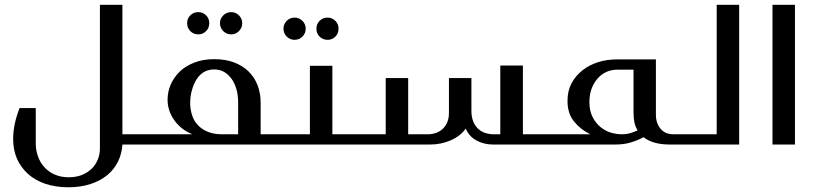

<svg xmlns="http://www.w3.org/2000/svg" viewBox="-20 -606 3423 805"><path d="M129.9 -152.8V-3.9Q129.9 22.5 138.7 48.3Q147.5 74.2 164.6 93.3Q182.6 113.8 207.5 125Q234.4 137.2 267.1 137.2Q300.8 137.2 324.7 127Q349.1 116.7 365.7 100.1Q380.9 85 390.6 61.5Q398.9 41.5 398.9 16.1V-585.9H493.2V-43H563Q575.2 -43 575.2 -29.8V-11.2Q575.2 0 563 0H493.2Q490.7 38.6 475.1 70.8Q458.5 104.5 430.2 127.9Q400.4 152.3 359.9 165.5Q317.4 179.2 267.1 179.2Q213.4 179.2 169.9 164.6Q127 149.9 97.2 123Q66.9 95.7 50.8 58.6Q35.2 22.5 35.2 -23.9Q35.2 -84.5 62 -152.8Z M764.6 -508.8Q764.6 -528.3 777.8 -541.5Q791.5 -555.2 811.5 -555.2Q830.6 -555.2 844.2 -541.5Q857.4 -528.3 857.4 -508.8Q857.4 -488.8 844.2 -475.6Q830.6 -461.9 811.5 -461.9Q791.5 -461.9 777.8 -475.6Q764.6 -488.8 764.6 -508.8ZM902.3 -508.8Q902.3 -527.8 916 -541.5Q929.7 -555.2 949.7 -555.2Q968.3 -555.2 981.9 -541.5Q995.6 -527.8 995.6 -508.8Q995.6 -489.3 981.9 -475.6Q968.3 -461.9 949.7 -461.9Q929.7 -461.9 916 -475.6Q902.3 -489.3 902.3 -508.8ZM786.6 -43Q738.3 -62.5 710.4 -102.5Q682.6 -142.1 682.6 -188Q682.6 -220.7 695.3 -250.5Q708 -280.3 732.9 -305.2Q755.9 -328.1 793.9 -343.3Q830.6 -357.9 878.4 -357.9Q924.8 -357.9 960.4 -344.7Q996.1 -331.5 1021.5 -307.1Q1046.4 -282.7 1059.6 -249.5Q1072.8 -215.8 1072.8 -175.8V-43H1125.5Q1134.8 -43 1136.2 -39.6Q1137.7 -36.1 1137.7 -26.9V-13.2Q1137.7 -5.9 1136.2 -2.9Q1134.8 0 1125.5 0H558.6Q547.4 0 547.4 -13.2V-29.8Q547.4 -43 558.6 -43ZM978.5 -174.8Q978.5 -206.5 971.7 -230.5Q963.9 -257.3 951.7 -274.4Q938 -293.5 919.9 -304.2Q901.9 -314.9 878.4 -314.9Q854 -314.9 835.4 -304.2Q816.9 -293.5 804.2 -273.4Q792 -254.4 784.7 -228Q777.3 -202.6 777.3 -172.9Q777.3 -148.4 785.2 -123.5Q792.5 -100.1 809.1 -82Q825.7 -64 850.6 -53.7Q876.5 -43 910.6 -43H978.5Z M1168.5 -485.8Q1168.5 -504.9 1182.1 -518.6Q1195.8 -532.2 1215.3 -532.2Q1234.4 -532.2 1248 -518.6Q1261.7 -504.9 1261.7 -485.8Q1261.7 -466.3 1248 -452.6Q1234.4 -439 1215.3 -439Q1195.8 -439 1182.1 -452.6Q1168.5 -466.3 1168.5 -485.8ZM1306.6 -485.8Q1306.6 -505.4 1319.8 -518.6Q1333.5 -532.2 1353.5 -532.2Q1372.6 -532.2 1386.2 -518.6Q1399.4 -505.4 1399.4 -485.8Q1399.4 -465.8 1386.2 -452.6Q1372.6 -439 1353.5 -439Q1333.5 -439 1319.8 -452.6Q1306.6 -465.8 1306.6 -485.8ZM1123.5 0Q1110.4 0 1110.4 -14.2V-28.8Q1110.4 -43 1123.5 -43H1279.3V-330.1H1373.5V-43H1442.4Q1454.6 -43 1454.6 -29.8V-13.2Q1454.6 0 1442.4 0Z M2047.4 0Q2008.8 0 1977.5 -17.1Q1946.3 -34.2 1932.6 -66.9Q1910.6 -35.2 1869.6 -17.6Q1829.1 0 1783.2 0H1440.4Q1427.2 0 1427.2 -13.2V-29.8Q1427.2 -43 1440.4 -43H1597.2V-278.8H1691.4V-43H1772.5Q1813.5 -43 1837.9 -67.4Q1862.3 -91.8 1862.3 -132.8V-278.8H1956.5V-141.1Q1956.5 -95.7 1981.4 -69.3Q2006.3 -43 2052.2 -43H2077.6V-331.1H2172.4V-43H2242.2Q2255.4 -43 2255.4 -29.8V-13.2Q2255.4 0 2242.2 0Z M2789.1 0Q2716.8 0 2678.2 -30.8Q2654.3 -17.6 2623 -8.3Q2594.7 0 2560.1 0H2237.3Q2227.1 0 2227.1 -9.8V-33.2Q2227.1 -43 2237.3 -43H2455.1Q2415 -62 2386.7 -96.7Q2359.4 -129.9 2359.4 -183.1Q2359.4 -224.6 2376 -256.3Q2393.1 -288.6 2422.4 -311.5Q2451.2 -334 2488.8 -345.7Q2524.4 -356.9 2566.4 -356.9H2730V-125Q2730 -103.5 2736.8 -87.4Q2743.2 -71.8 2753.4 -62Q2763.7 -51.8 2775.9 -47.4Q2788.1 -43 2801.3 -43H2831.1Q2844.2 -43 2844.2 -29.8V-13.2Q2844.2 0 2831.1 0ZM2570.3 -314Q2517.1 -314 2484.4 -275.4Q2451.2 -236.3 2451.2 -178.2Q2451.2 -141.6 2464.4 -115.7Q2478 -89.4 2496.6 -74.2Q2517.6 -57.1 2540 -50.3Q2564.5 -43 2586.4 -43Q2606.4 -43 2622.6 -47.9Q2637.2 -52.2 2653.3 -59.1Q2643.6 -75.7 2640.1 -92.3Q2636.2 -111.8 2636.2 -131.8V-314Z M3079.1 -585.9V0H2829.1Q2819.8 0 2817.9 -3.4Q2815.9 -6.8 2815.9 -14.2V-27.8Q2815.9 -36.1 2817.9 -39.6Q2819.8 -43 2829.1 -43H2984.9V-585.9Z M3218.8 0V-585.9H3313V0Z"/></svg>

Font: SimahzazaarabicW05-Regular
Style: Regular
Weight: 400
Designer: Ahmed zaza
Foundry: Ahmed zaza
Version: Version 1.001